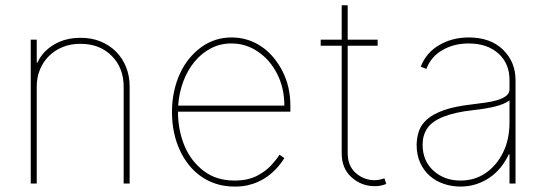

<svg xmlns="http://www.w3.org/2000/svg" viewBox="-20 -696 2074 728"><path d="M471.6 0H448.9V-366.5Q448.9 -438.9 403.4 -484.4Q358 -529.8 285.5 -529.8Q248.9 -530.2 218.4 -517.9Q187.9 -505.7 165.7 -483.7Q143.5 -461.6 131.2 -431.6Q119 -401.6 119.3 -366.5V0H96.6V-545.5H119.3V-458.8H122.2Q140.6 -500 183.6 -526.3Q226.9 -552.6 285.5 -552.6Q326.3 -552.9 360.6 -539.1Q394.9 -525.2 419.7 -500.4Q444.6 -475.5 458.3 -441.2Q471.9 -407 471.6 -366.5Z M869.3 11.4Q831.7 11.4 799.9 1.2Q768.1 -8.9 742 -27.3Q715.9 -45.8 695.7 -71.2Q675.4 -96.6 661.6 -127.1Q632.1 -191.4 632.1 -271.3Q632.1 -313.2 640.3 -350.3Q648.4 -387.4 663 -418.5Q677.6 -449.6 697.8 -474.3Q718 -498.9 742.5 -516.7Q793.7 -554 858 -554Q891.3 -554 920.5 -544.4Q949.6 -534.8 974.1 -517.6Q998.6 -500.4 1018.1 -476.6Q1037.6 -452.8 1051.8 -424.7Q1081 -366.5 1081 -295.5V-272.7H654.8Q654.8 -204.2 679 -144.5Q702.8 -85.9 753.2 -47.2Q800.8 -11.4 869.3 -11.4Q919.4 -11.4 953.8 -29.1Q971.2 -38 984.9 -48.3Q998.6 -58.6 1008.9 -70Q1029.5 -92.7 1039.8 -109.4L1058.2 -96.6Q1052.2 -86.6 1043.1 -74.8Q1034.1 -62.9 1022 -50.8Q1009.9 -38.7 994.5 -27.3Q979 -16 960.2 -7.3Q941.4 1.4 918.7 6.6Q896 11.7 869.3 11.4ZM1058.2 -295.5Q1058.2 -362.2 1030.9 -415.8Q1003.6 -469.5 958.1 -500Q913 -531.2 858 -531.2Q816.8 -531.6 781.2 -513.5Q745.7 -495.4 718.9 -463.6Q692.1 -431.8 675.6 -388.7Q659.1 -345.5 655.5 -295.5Z M1400.6 9.9Q1350.5 9.9 1312.9 -23.8Q1275.6 -57.2 1275.6 -115.1V-522.7H1196V-545.5H1275.6V-676.1H1298.3V-545.5H1411.9V-522.7H1298.3V-115.1Q1298.3 -67.5 1328.8 -40.1Q1360.1 -12.8 1400.6 -12.8Q1418 -12.8 1437.5 -19.9L1444.6 1.4Q1424.7 9.9 1400.6 9.9Z M1725.9 11.4Q1693.5 11.4 1663.5 1.4Q1633.5 -8.5 1610.4 -28.4Q1587.4 -48.3 1573.5 -78.1Q1559.7 -108 1559.7 -147.7Q1560.4 -175.1 1568.7 -199.6Q1577.1 -224.1 1599.6 -243.8Q1622.2 -263.5 1662.1 -277.9Q1702.1 -292.3 1765.6 -299.7Q1793.3 -303.3 1819.8 -306.8Q1846.2 -310.4 1867 -316.8Q1887.8 -323.2 1900 -333.1Q1912.3 -343 1911.9 -359.4V-392Q1911.9 -455.3 1870 -492.9Q1827.8 -531.2 1757.1 -531.2Q1701.7 -531.2 1658.7 -506.7Q1615.1 -482.6 1596.6 -434.7L1575.3 -443.2Q1595.9 -496.4 1645.6 -525.2Q1695 -554 1757.1 -554Q1839.8 -554 1887.4 -507.5Q1934.7 -461.3 1934.7 -392V0H1911.9V-110.8H1909.1Q1896.7 -84.2 1878.7 -61.8Q1860.8 -39.4 1837.5 -23.3Q1814.3 -7.1 1786.2 2.1Q1758.2 11.4 1725.9 11.4ZM1725.9 -11.4Q1780.2 -11.4 1821.4 -39.8Q1862.9 -68.5 1887.1 -117.2Q1911.9 -166.5 1911.9 -233V-315.3Q1891.3 -300.4 1856.2 -291.9Q1821 -283.4 1774.1 -278.4Q1635.7 -263.1 1599.8 -208.8Q1582.4 -182.9 1582.4 -147.7Q1582.4 -85.9 1623.6 -48.7Q1665.1 -11.4 1725.9 -11.4Z"/></svg>

Font: Linik Sans Thin
Style: Regular
Weight: 100
Designer: Fonts by Rasmus Andersson / Changes by Cristiano Sobral with parts from Marc Monis
Foundry: rsms
Version: Version 3.020; ttfautohint (v1.6)